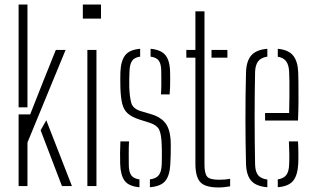

<svg xmlns="http://www.w3.org/2000/svg" viewBox="-20 -820 1380 846"><path d="M62 0V-316H113L169 -458L226 -600H269L101 -192V0ZM62 -347V-800H101V-460V-347ZM159 -246 184 -290 297 0H253Z M345 -738V-800H425V-738ZM365 0V-600H405V0Z M509.5 -98Q509 -122 509 -143.8Q509 -165.5 510.5 -197H548.5Q547 -167 547.2 -140.8Q547.5 -114.5 547.5 -95Q547.5 -63 558 -48Q568.5 -33 594.5 -29.5V5Q547.5 1 529.2 -23.5Q511 -48 509.5 -98ZM640.5 5V-29.5Q667.5 -33 679.5 -48Q691.5 -63 692.5 -95Q693 -111 693.2 -126Q693.5 -141 693.2 -155Q693 -169 692.5 -182Q691 -228 681.5 -248.2Q672 -268.5 639.5 -279L595.5 -293Q561 -304 543.2 -319.8Q525.5 -335.5 518.8 -362.2Q512 -389 510.5 -433Q510 -456.5 510 -470.8Q510 -485 510.5 -502Q512.5 -552 531.5 -576.5Q550.5 -601 597.5 -605V-570.5Q572.5 -567 562 -552Q551.5 -537 550.5 -504Q550 -490.5 549.5 -471.8Q549 -453 549.5 -438Q551 -394.5 558.2 -367.5Q565.5 -340.5 601.5 -330L645.5 -317Q691.5 -303.5 712 -273Q732.5 -242.5 732.5 -181Q732.5 -156.5 732.2 -139.5Q732 -122.5 730.5 -97Q728 -47.5 708.8 -23.2Q689.5 1 640.5 5ZM689.5 -404Q690.5 -423 690.8 -441.5Q691 -460 690.8 -476.2Q690.5 -492.5 690.5 -505Q690.5 -537 680.2 -552Q670 -567 643.5 -570.5V-605Q689.5 -601 709.2 -576.5Q729 -552 729.5 -500Q729.5 -492.5 729.8 -476Q730 -459.5 729.5 -440Q729 -420.5 727.5 -404Z M801 -566V-600H841V-770H881V-95Q881 -56 892.5 -42Q904 -28 945 -28Q961 -28 970.8 -29Q980.5 -30 994 -32V1Q982 3 969.2 4.5Q956.5 6 943 6Q884.5 6 862.8 -17.2Q841 -40.5 841 -99V-566ZM912 -566V-600H982V-566Z M1064 -98Q1063 -141 1062.2 -190Q1061.5 -239 1061.5 -291.2Q1061.5 -343.5 1062 -396.8Q1062.5 -450 1064 -501Q1065.5 -551.5 1087.5 -576.2Q1109.5 -601 1158 -605V-570.5Q1129 -566 1117 -549.2Q1105 -532.5 1104 -504Q1103 -458 1102.5 -408Q1102 -358 1102 -305.8Q1102 -253.5 1102.5 -200.5Q1103 -147.5 1104 -95Q1105 -62.5 1117.8 -47.5Q1130.5 -32.5 1158 -29V5Q1108.5 1 1087 -23.5Q1065.5 -48 1064 -98ZM1204 5V-29.5Q1229.5 -33.5 1241.2 -48.5Q1253 -63.5 1254 -95Q1255 -110 1254.8 -139.8Q1254.5 -169.5 1253 -197H1293Q1294.5 -174 1294.8 -144Q1295 -114 1294 -98Q1291.5 -48 1271.8 -23.5Q1252 1 1204 5ZM1148 -289V-322H1254Q1255 -357.5 1255.2 -394.8Q1255.5 -432 1255.2 -461.8Q1255 -491.5 1254 -504Q1252.5 -535.5 1240 -551Q1227.5 -566.5 1204 -570V-605Q1251.5 -600.5 1271.8 -575Q1292 -549.5 1294 -502Q1294.5 -491 1295 -456.2Q1295.5 -421.5 1295.2 -376.2Q1295 -331 1293 -289Z"/></svg>

Font: Big Shoulders Stencil Text Thin Thin
Style: Regular
Weight: 250
Version: Version 2.001